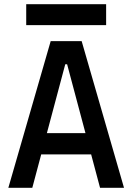

<svg xmlns="http://www.w3.org/2000/svg" viewBox="-20 -888 626 908"><path d="M19.5 0 219.7 -693.4H366.2L566.4 0H453.1L297.4 -584H288.6L132.8 0ZM114.7 -157.7V-258.3H466.3V-157.7ZM104 -769V-868.2H481.9V-769Z"/></svg>

Font: Cascadia Code Medium
Style: Regular
Weight: 500
Monospace: yes
Designer: Aaron Bell
Foundry: Saja Typeworks
Version: Version 2407.024